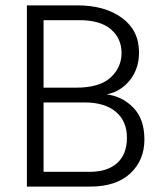

<svg xmlns="http://www.w3.org/2000/svg" viewBox="-20 -694 602 714"><path d="M295 -313H142V-55H314Q379 -55 415.5 -87.5Q452 -120 452 -182Q452 -244 410.5 -278.5Q369 -313 295 -313ZM275 -619H142V-368H263Q350 -368 391 -405.5Q432 -443 432 -497Q432 -551 392.5 -585Q353 -619 275 -619ZM314 0H80V-674H268Q370 -674 433.5 -627.5Q497 -581 497 -499Q497 -439 463.5 -396.5Q430 -354 377 -343Q434 -336 475.5 -294Q517 -252 517 -175Q517 -98 464.5 -49Q412 0 314 0Z"/></svg>

Font: Hind Colombo Light
Style: Regular
Weight: 300
Designer: Jyotish Sonowal, Aditi Pimprikar
Foundry: Indian Type Foundry
Version: Version 1.000;PS 1.0;hotconv 1.0.86;makeotf.lib2.5.63406; tt